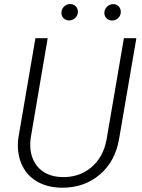

<svg xmlns="http://www.w3.org/2000/svg" viewBox="-20 -895 683 926"><path d="M637.7 -710.9 555.2 -230Q537.6 -117.7 460.9 -52.7Q384.3 12.2 274.4 10.3Q205.6 8.8 155.5 -21.5Q105.5 -51.8 82.8 -106.4Q60.1 -161.1 68.4 -229L150.9 -710.9H210L127.9 -228.5Q117.7 -146 158.2 -95Q198.7 -43.9 277.3 -41Q359.4 -38.1 418.5 -86.4Q477.5 -134.8 493.7 -220.7L577.6 -710.9ZM276.4 -835.4Q277.3 -852.1 289.1 -863.5Q300.8 -875 317.9 -875.5Q335 -875.5 345.9 -864Q356.9 -852.5 355.5 -835.4Q354.5 -819.3 342.3 -808.1Q330.1 -796.9 314 -796.4Q296.9 -796.4 286.1 -807.4Q275.4 -818.4 276.4 -835.4ZM483.4 -835Q484.4 -851.6 497.1 -863.3Q509.8 -875 524.9 -875Q542 -875.5 552.7 -863.8Q563.5 -852.1 562.5 -835Q561.5 -818.4 549.3 -807.4Q537.1 -796.4 521 -795.9Q504.4 -795.9 493.4 -806.9Q482.4 -817.9 483.4 -835Z"/></svg>

Font: RobotoInd Light
Style: Italic
Weight: 300
Italic angle: -12°
Designer: Google
Version: Version 2.001151; 2014